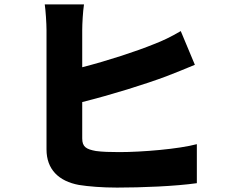

<svg xmlns="http://www.w3.org/2000/svg" viewBox="-20 -818 1040 871"><path d="M361 -798H183C187 -771 191 -712 191 -681C191 -614 191 -265 191 -140C191 -50 246 4 338 21C382 28 443 33 511 33C622 33 774 27 873 13V-164C791 -142 625 -128 521 -128C479 -128 444 -129 415 -133C372 -141 353 -151 353 -190V-355C485 -388 639 -436 735 -472C770 -485 820 -506 864 -524L800 -677C754 -650 718 -633 679 -618C598 -585 470 -543 353 -513V-681C353 -710 356 -764 361 -798Z"/></svg>

Font: Noto Sans TC Black
Style: Regular
Weight: 900
Designer: Ryoko NISHIZUKA 西塚涼子 (kana, bopomofo & ideographs); Paul D. Hunt (Latin, Greek & Cyrillic); Sandoll Communications 산돌커뮤니
Foundry: Adobe
Version: Version 2.004;hotconv 1.0.118;makeotfexe 2.5.65603